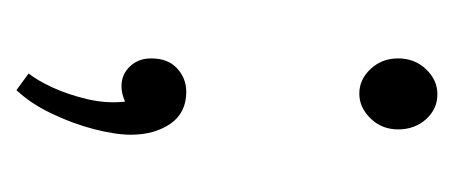

<svg xmlns="http://www.w3.org/2000/svg" viewBox="-182 -245 562 238"><g transform="rotate(90 99.0 -126.0)"><path d="M91.7 134.6 71.1 119.5Q79.6 108.9 88.6 89.5Q97.5 70 103 46.4Q108.5 22.7 106 0Q100.8 2.2 96.3 3.3Q91.7 4.4 86.9 4.4Q72.2 4.4 62.3 -6.1Q52.4 -16.5 52.4 -32.3Q52.4 -53.2 64.7 -64.5Q77 -75.9 93.9 -75.9Q119.9 -75.9 133.5 -56.1Q147 -36.3 147 -7.3Q147 11.7 140.1 38.5Q133.1 65.3 120.6 91.3Q108.2 117.3 91.7 134.6ZM96.1 -290.4Q78.5 -290.4 65.5 -304.4Q52.4 -318.3 52.4 -338.5Q52.4 -359 65.8 -373.1Q79.2 -387.2 96.8 -387.2Q115.1 -387.2 127.8 -373.1Q140.4 -359 140.4 -338.5Q140.4 -318.3 126.9 -304.4Q113.3 -290.4 96.1 -290.4Z"/></g></svg>

Font: Parastoo
Style: Regular
Weight: 400
Foundry: Saber Rastikerdar (saber.rastikerdar@gmail.com)
Version: Version 3.000